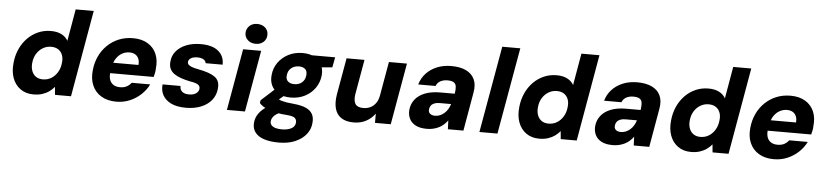

<svg xmlns="http://www.w3.org/2000/svg" viewBox="-51 -1044 6840 1590"><g transform="rotate(5 3369.0 -249.5)"><path d="M236 12Q173 12 128 -20Q83 -52 62.5 -107.5Q42 -163 50 -235Q56 -297 80 -350Q104 -403 142.5 -442Q181 -481 230 -502.5Q279 -524 336 -524Q389 -524 424.5 -505.5Q460 -487 478 -455L524 -720H674L548 0H415L409 -66Q391 -44 366.5 -26.5Q342 -9 310 1.5Q278 12 236 12ZM303 -119Q342 -119 373 -138Q404 -157 424.5 -191Q445 -225 449 -268Q454 -306 443 -334.5Q432 -363 408 -378.5Q384 -394 349 -394Q312 -394 280.5 -375.5Q249 -357 228.5 -324Q208 -291 204 -247Q200 -210 211 -180.5Q222 -151 245.5 -135Q269 -119 303 -119Z M925 12Q852 12 800.5 -18.5Q749 -49 725 -104Q701 -159 709 -231Q715 -293 739.5 -346Q764 -399 805.5 -439.5Q847 -480 901 -502Q955 -524 1019 -524Q1091 -524 1141 -494Q1191 -464 1213.5 -411Q1236 -358 1228 -289Q1228 -271 1224 -253Q1220 -235 1216 -219H811L827 -307H1082Q1085 -338 1075.5 -359.5Q1066 -381 1046.5 -392.5Q1027 -404 999 -404Q968 -404 939 -388.5Q910 -373 889.5 -342Q869 -311 861 -263L856 -234Q850 -198 857.5 -170Q865 -142 887.5 -126Q910 -110 945 -110Q979 -110 1001.5 -122.5Q1024 -135 1039 -155H1193Q1170 -108 1129.5 -70Q1089 -32 1037 -10Q985 12 925 12Z M1504 12Q1428 12 1380 -11.5Q1332 -35 1310.5 -75Q1289 -115 1295 -164H1444Q1443 -145 1451.5 -130.5Q1460 -116 1477.5 -108Q1495 -100 1521 -100Q1546 -100 1563 -107Q1580 -114 1590.5 -126Q1601 -138 1602 -153Q1604 -171 1594.5 -181.5Q1585 -192 1565.5 -198.5Q1546 -205 1518 -209Q1479 -217 1445 -228.5Q1411 -240 1386.5 -257Q1362 -274 1350.5 -299Q1339 -324 1343 -360Q1347 -408 1378 -445Q1409 -482 1461.5 -503Q1514 -524 1582 -524Q1679 -524 1728.5 -482Q1778 -440 1776 -370H1635Q1632 -390 1613 -401Q1594 -412 1563 -412Q1530 -412 1510 -400Q1490 -388 1488 -368Q1487 -355 1496 -345.5Q1505 -336 1524.5 -328.5Q1544 -321 1577 -315Q1624 -306 1658.5 -294.5Q1693 -283 1716 -267Q1739 -251 1748.5 -226.5Q1758 -202 1754 -166Q1748 -111 1715 -71Q1682 -31 1627.5 -9.5Q1573 12 1504 12Z M1844 0 1934 -512H2084L1994 0ZM2034 -566Q1993 -566 1967.5 -589.5Q1942 -613 1942 -648Q1943 -684 1968 -707.5Q1993 -731 2033 -731Q2074 -731 2099.5 -707.5Q2125 -684 2124 -648Q2124 -613 2099 -589.5Q2074 -566 2034 -566Z M2295 232Q2223 232 2172.5 215.5Q2122 199 2097 165.5Q2072 132 2077 83Q2081 41 2107 6Q2133 -29 2176.5 -55.5Q2220 -82 2279 -101L2317 -25Q2265 -11 2241 11.5Q2217 34 2214 60Q2212 81 2224 94.5Q2236 108 2258.5 114.5Q2281 121 2311 121Q2357 121 2388.5 105Q2420 89 2423 56Q2425 32 2410 17.5Q2395 3 2344 -1Q2296 -4 2258 -12Q2220 -20 2191 -30.5Q2162 -41 2142 -54Q2122 -67 2111 -81L2115 -104L2246 -223L2345 -191L2186 -57L2246 -135Q2255 -129 2266 -123.5Q2277 -118 2292.5 -113.5Q2308 -109 2332 -105Q2356 -101 2392 -98Q2454 -92 2492.5 -75Q2531 -58 2547.5 -27.5Q2564 3 2559 47Q2555 99 2522 140.5Q2489 182 2431.5 207Q2374 232 2295 232ZM2361 -148Q2301 -148 2260 -171Q2219 -194 2200.5 -233Q2182 -272 2188 -322Q2193 -378 2225.5 -424Q2258 -470 2310.5 -497Q2363 -524 2428 -524Q2489 -524 2529.5 -501Q2570 -478 2588 -439Q2606 -400 2601 -351Q2595 -294 2563 -248Q2531 -202 2479 -175Q2427 -148 2361 -148ZM2381 -261Q2419 -261 2444.5 -282.5Q2470 -304 2474 -342Q2478 -377 2459.5 -394Q2441 -411 2408 -411Q2370 -411 2343.5 -389.5Q2317 -368 2313 -329Q2309 -295 2328.5 -278Q2348 -261 2381 -261ZM2494 -411 2490 -512H2699L2683 -427Z M2898 12Q2834 12 2795 -14Q2756 -40 2742.5 -88.5Q2729 -137 2740 -206L2794 -512H2943L2892 -222Q2884 -168 2901 -141Q2918 -114 2968 -114Q2999 -114 3025.5 -126.5Q3052 -139 3070.5 -164.5Q3089 -190 3096 -227L3146 -512H3296L3206 0H3075V-77Q3047 -37 3002 -12.5Q2957 12 2898 12Z M3507 12Q3448 12 3412 -7.5Q3376 -27 3360.5 -60.5Q3345 -94 3349 -134Q3354 -183 3383.5 -220Q3413 -257 3465.5 -277.5Q3518 -298 3592 -298H3712Q3718 -335 3715 -358Q3712 -381 3695 -392Q3678 -403 3643 -403Q3609 -403 3584 -389.5Q3559 -376 3548 -348H3404Q3419 -401 3455.5 -440.5Q3492 -480 3545.5 -502Q3599 -524 3665 -524Q3738 -524 3787 -500.5Q3836 -477 3857 -432Q3878 -387 3866 -321L3810 0H3681L3678 -73Q3664 -54 3646.5 -38Q3629 -22 3607 -11Q3585 0 3560 6Q3535 12 3507 12ZM3564 -102Q3586 -102 3605.5 -110Q3625 -118 3641.5 -132.5Q3658 -147 3670 -166.5Q3682 -186 3689 -209V-210H3594Q3569 -210 3551 -203Q3533 -196 3523 -183Q3513 -170 3511 -152Q3508 -127 3523.5 -114.5Q3539 -102 3564 -102Z M3943 0 4070 -720H4220L4093 0Z M4440 12Q4377 12 4332 -20Q4287 -52 4266.5 -107.5Q4246 -163 4254 -235Q4260 -297 4284 -350Q4308 -403 4346.5 -442Q4385 -481 4434 -502.5Q4483 -524 4540 -524Q4593 -524 4628.5 -505.5Q4664 -487 4682 -455L4728 -720H4878L4752 0H4619L4613 -66Q4595 -44 4570.5 -26.5Q4546 -9 4514 1.5Q4482 12 4440 12ZM4507 -119Q4546 -119 4577 -138Q4608 -157 4628.5 -191Q4649 -225 4653 -268Q4658 -306 4647 -334.5Q4636 -363 4612 -378.5Q4588 -394 4553 -394Q4516 -394 4484.5 -375.5Q4453 -357 4432.5 -324Q4412 -291 4408 -247Q4404 -210 4415 -180.5Q4426 -151 4449.5 -135Q4473 -119 4507 -119Z M5052 12Q4993 12 4957 -7.5Q4921 -27 4905.5 -60.5Q4890 -94 4894 -134Q4899 -183 4928.5 -220Q4958 -257 5010.5 -277.5Q5063 -298 5137 -298H5257Q5263 -335 5260 -358Q5257 -381 5240 -392Q5223 -403 5188 -403Q5154 -403 5129 -389.5Q5104 -376 5093 -348H4949Q4964 -401 5000.5 -440.5Q5037 -480 5090.5 -502Q5144 -524 5210 -524Q5283 -524 5332 -500.5Q5381 -477 5402 -432Q5423 -387 5411 -321L5355 0H5226L5223 -73Q5209 -54 5191.5 -38Q5174 -22 5152 -11Q5130 0 5105 6Q5080 12 5052 12ZM5109 -102Q5131 -102 5150.5 -110Q5170 -118 5186.5 -132.5Q5203 -147 5215 -166.5Q5227 -186 5234 -209V-210H5139Q5114 -210 5096 -203Q5078 -196 5068 -183Q5058 -170 5056 -152Q5053 -127 5068.5 -114.5Q5084 -102 5109 -102Z M5702 12Q5639 12 5594 -20Q5549 -52 5528.5 -107.5Q5508 -163 5516 -235Q5522 -297 5546 -350Q5570 -403 5608.5 -442Q5647 -481 5696 -502.5Q5745 -524 5802 -524Q5855 -524 5890.5 -505.5Q5926 -487 5944 -455L5990 -720H6140L6014 0H5881L5875 -66Q5857 -44 5832.5 -26.5Q5808 -9 5776 1.5Q5744 12 5702 12ZM5769 -119Q5808 -119 5839 -138Q5870 -157 5890.5 -191Q5911 -225 5915 -268Q5920 -306 5909 -334.5Q5898 -363 5874 -378.5Q5850 -394 5815 -394Q5778 -394 5746.5 -375.5Q5715 -357 5694.5 -324Q5674 -291 5670 -247Q5666 -210 5677 -180.5Q5688 -151 5711.5 -135Q5735 -119 5769 -119Z M6391 12Q6318 12 6266.5 -18.5Q6215 -49 6191 -104Q6167 -159 6175 -231Q6181 -293 6205.5 -346Q6230 -399 6271.5 -439.5Q6313 -480 6367 -502Q6421 -524 6485 -524Q6557 -524 6607 -494Q6657 -464 6679.5 -411Q6702 -358 6694 -289Q6694 -271 6690 -253Q6686 -235 6682 -219H6277L6293 -307H6548Q6551 -338 6541.5 -359.5Q6532 -381 6512.5 -392.5Q6493 -404 6465 -404Q6434 -404 6405 -388.5Q6376 -373 6355.5 -342Q6335 -311 6327 -263L6322 -234Q6316 -198 6323.5 -170Q6331 -142 6353.5 -126Q6376 -110 6411 -110Q6445 -110 6467.5 -122.5Q6490 -135 6505 -155H6659Q6636 -108 6595.5 -70Q6555 -32 6503 -10Q6451 12 6391 12Z"/></g></svg>

Font: DM Sans 12pt Black
Style: Italic
Weight: 900
Italic angle: -10°
Version: Version 4.004;gftools[0.9.30]